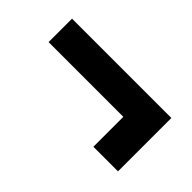

<svg xmlns="http://www.w3.org/2000/svg" viewBox="-34 -498 585 585"><g transform="rotate(45 259.0 -205.0)"><path d="M468 -90H362V-219H40V-320H468Z"/></g></svg>

Font: Kulim Park
Style: Bold
Weight: 700
Designer: Noponies / Dale Sattler
Foundry: Noponies
Version: Version 1.000; ttfautohint (v1.8.3)